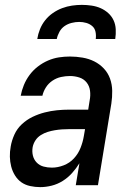

<svg xmlns="http://www.w3.org/2000/svg" viewBox="-20 -760 540 788"><path d="M145 8Q124 8 103.5 3.5Q83 -1 67.5 -12Q52 -23 41.5 -40Q31 -57 26 -76.5Q21 -96 20.5 -116.5Q20 -137 24 -159Q28 -183 39 -207.5Q50 -232 70 -250.5Q90 -269 114 -280.5Q138 -292 163.5 -298.5Q189 -305 214 -307.5Q239 -310 264 -310H342L348 -348Q352 -368 349.5 -387.5Q347 -407 335.5 -421.5Q324 -436 305.5 -442Q287 -448 267 -448Q249 -448 230.5 -444Q212 -440 195.5 -429Q179 -418 168.5 -401.5Q158 -385 154 -367H65Q69 -389 78 -411Q87 -433 101.5 -452.5Q116 -472 135.5 -487Q155 -502 177 -511.5Q199 -521 221.5 -524.5Q244 -528 267 -528Q293 -528 319 -523.5Q345 -519 367 -508Q389 -497 406 -479Q423 -461 431.5 -437.5Q440 -414 440.5 -387.5Q441 -361 437 -335L382 0H291L306 -90Q293 -69 276 -50Q259 -31 237.5 -17.5Q216 -4 192 2Q168 8 145 8ZM193 -72Q217 -72 241.5 -81.5Q266 -91 283.5 -110Q301 -129 310.5 -153Q320 -177 324 -201L329 -230H264Q249 -230 234.5 -229Q220 -228 205 -225.5Q190 -223 175.5 -218.5Q161 -214 147.5 -205.5Q134 -197 125.5 -184Q117 -171 114 -156Q111 -138 115 -121.5Q119 -105 130.5 -93Q142 -81 158.5 -76.5Q175 -72 193 -72ZM133 -600Q136 -620 144 -640Q152 -660 165.5 -677Q179 -694 197 -706.5Q215 -719 235 -726.5Q255 -734 275.5 -737Q296 -740 316 -740Q336 -740 356 -737Q376 -734 393 -726.5Q410 -719 424 -706.5Q438 -694 446 -677Q454 -660 455 -640Q456 -620 453 -600H373Q375 -615 372 -629.5Q369 -644 358.5 -653Q348 -662 334 -666Q320 -670 305 -670Q290 -670 274 -666Q258 -662 245 -653Q232 -644 224 -629.5Q216 -615 213 -600Z"/></svg>

Font: Iosevka SS04 Medium Oblique
Style: Regular
Weight: 500
Italic angle: -9°
Monospace: yes
Designer: Belleve Invis
Foundry: Belleve Invis
Version: Version 19.0.0; ttfautohint (v1.8.4)